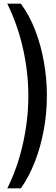

<svg xmlns="http://www.w3.org/2000/svg" viewBox="-20 -820 304 1040"><path d="M93 200Q137 138 168.5 57.2Q200 -23.5 217 -115.5Q234 -207.5 234 -303Q234 -390.5 218.5 -480.8Q203 -571 171.8 -653.2Q140.5 -735.5 93 -800H19.5Q75.5 -686 104.5 -557Q133.5 -428 133.5 -300Q133.5 -172.5 104.2 -41.5Q75 89.5 19.5 200Z"/></svg>

Font: Big Shoulders Stencil Text SemiBold
Style: Regular
Weight: 600
Designer: Patric King
Foundry: XO Type Co
Version: Version 1.000